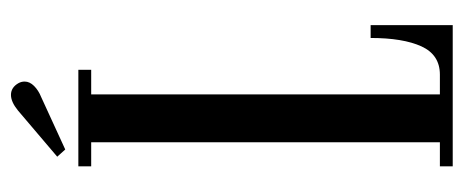

<svg xmlns="http://www.w3.org/2000/svg" viewBox="-274 -592 866 359"><g transform="rotate(-90 159.5 -413.0)"><path d="M27.5 0V-24H72.5V-676H27.5V-700H208V-676H162V-24H199Q236 -24 251.8 -58.5Q267.5 -93 267.5 -153.5H291.5V0ZM59 -724.5 45.5 -739.5 132 -813Q148 -826 161 -826Q175 -826 183 -812Q186 -806.5 186 -800.5Q186 -791 177.8 -782.8Q169.5 -774.5 157 -769.5Z"/></g></svg>

Font: Imbue 50pt Medium
Style: Regular
Weight: 500
Designer: Tyler Finck
Foundry: Etcetera Type Company
Version: Version 1.102; ttfautohint (v1.8.3)